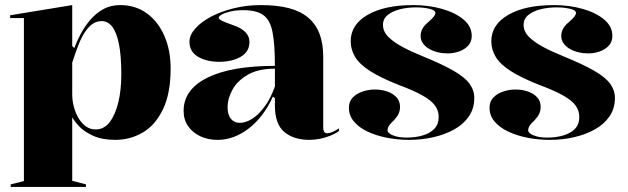

<svg xmlns="http://www.w3.org/2000/svg" viewBox="-20 -535 2470 755"><path d="M22 200V190L74 177V-464H20V-475L264 -515V-354L272 -346Q281 -370 296 -399Q311 -428 333 -454.5Q355 -481 384.5 -498Q414 -515 452 -515Q513 -515 557.5 -482.5Q602 -450 626.5 -393.5Q651 -337 651 -266Q651 -168 621 -105.5Q591 -43 541.5 -14Q492 15 433 15Q382 15 346.5 -1Q311 -17 291 -38.5Q271 -60 264 -74V176L318 190V200ZM356 -26Q389 -26 411 -54.5Q433 -83 445 -131.5Q457 -180 457 -242Q457 -317 447.5 -363Q438 -409 421 -430.5Q404 -452 380 -452Q361 -452 345.5 -442Q330 -432 315.5 -411Q301 -390 289 -359.5Q277 -329 264 -289V-165Q264 -138 271 -113Q278 -88 290 -68.5Q302 -49 318.5 -37.5Q335 -26 356 -26Z M1005 -515Q1070 -515 1116 -503Q1162 -491 1192 -465.5Q1222 -440 1236.5 -402Q1251 -364 1251 -312V-33Q1251 -23 1254.5 -17Q1258 -11 1267 -11Q1275 -11 1287 -16Q1299 -21 1313 -30V-20Q1300 -10 1280.5 -2Q1261 6 1239.5 10.5Q1218 15 1197 15Q1135 15 1098 -16Q1061 -47 1061 -120Q1061 -129 1061 -133Q1061 -137 1061 -140.5Q1061 -144 1061 -149L1053 -155Q1035 -115 1011 -83.5Q987 -52 958.5 -30Q930 -8 899 3.5Q868 15 836 15Q798 15 768 1Q738 -13 720 -38.5Q702 -64 702 -99Q702 -183 795.5 -229.5Q889 -276 1061 -276Q1061 -362 1051.5 -409.5Q1042 -457 1015 -476Q988 -495 937 -495Q909 -495 887 -490Q865 -485 852.5 -478Q840 -471 840 -465Q840 -460 852.5 -453.5Q865 -447 897 -436Q961 -414 961 -370Q961 -332 927 -312Q893 -292 842 -292Q792 -292 758.5 -312Q725 -332 725 -371Q725 -397 748 -423Q771 -449 810 -469.5Q849 -490 899.5 -502.5Q950 -515 1005 -515ZM1061 -265Q996 -265 955 -241.5Q914 -218 894.5 -183Q875 -148 875 -113Q875 -92 881.5 -78.5Q888 -65 898.5 -58.5Q909 -52 924 -52Q939 -52 957 -60Q975 -68 993.5 -85Q1012 -102 1029.5 -129Q1047 -156 1061 -195Z M1589 15Q1543 15 1500.5 6.5Q1458 -2 1424.5 -18Q1391 -34 1371.5 -57.5Q1352 -81 1352 -111Q1352 -136 1367 -151.5Q1382 -167 1405.5 -175Q1429 -183 1454 -183Q1481 -183 1503.5 -175Q1526 -167 1539.5 -152Q1553 -137 1553 -115Q1553 -100 1547.5 -88Q1542 -76 1529 -62Q1515 -49 1509.5 -40.5Q1504 -32 1504 -22Q1504 -16 1512.5 -9.5Q1521 -3 1538 1.5Q1555 6 1580 6Q1614 6 1642.5 -2.5Q1671 -11 1688 -28.5Q1705 -46 1705 -75Q1705 -100 1690.5 -120Q1676 -140 1641.5 -159.5Q1607 -179 1548 -201Q1477 -229 1435.5 -255.5Q1394 -282 1376.5 -311Q1359 -340 1359 -373Q1359 -438 1425.5 -476.5Q1492 -515 1605 -515Q1666 -515 1718.5 -500Q1771 -485 1803 -458Q1835 -431 1835 -394Q1835 -371 1821.5 -356Q1808 -341 1786 -333Q1764 -325 1740 -325Q1720 -325 1701.5 -329.5Q1683 -334 1668 -342.5Q1653 -351 1643.5 -364Q1634 -377 1634 -394Q1634 -424 1664 -448Q1680 -462 1686 -470Q1692 -478 1692 -485Q1692 -489 1687 -493Q1682 -497 1672.5 -499.5Q1663 -502 1649 -504Q1635 -506 1616 -506Q1582 -506 1552.5 -498.5Q1523 -491 1504.5 -476Q1486 -461 1486 -437Q1486 -411 1507 -390Q1528 -369 1563.5 -350Q1599 -331 1644 -313Q1720 -282 1764 -256.5Q1808 -231 1826.5 -205.5Q1845 -180 1845 -150Q1845 -108 1823.5 -77Q1802 -46 1766 -26Q1730 -6 1684.5 4.5Q1639 15 1589 15Z M2142 15Q2096 15 2053.5 6.5Q2011 -2 1977.5 -18Q1944 -34 1924.5 -57.5Q1905 -81 1905 -111Q1905 -136 1920 -151.5Q1935 -167 1958.5 -175Q1982 -183 2007 -183Q2034 -183 2056.5 -175Q2079 -167 2092.5 -152Q2106 -137 2106 -115Q2106 -100 2100.5 -88Q2095 -76 2082 -62Q2068 -49 2062.5 -40.5Q2057 -32 2057 -22Q2057 -16 2065.5 -9.5Q2074 -3 2091 1.5Q2108 6 2133 6Q2167 6 2195.5 -2.5Q2224 -11 2241 -28.5Q2258 -46 2258 -75Q2258 -100 2243.5 -120Q2229 -140 2194.5 -159.5Q2160 -179 2101 -201Q2030 -229 1988.5 -255.5Q1947 -282 1929.5 -311Q1912 -340 1912 -373Q1912 -438 1978.5 -476.5Q2045 -515 2158 -515Q2219 -515 2271.5 -500Q2324 -485 2356 -458Q2388 -431 2388 -394Q2388 -371 2374.5 -356Q2361 -341 2339 -333Q2317 -325 2293 -325Q2273 -325 2254.5 -329.5Q2236 -334 2221 -342.5Q2206 -351 2196.5 -364Q2187 -377 2187 -394Q2187 -424 2217 -448Q2233 -462 2239 -470Q2245 -478 2245 -485Q2245 -489 2240 -493Q2235 -497 2225.5 -499.5Q2216 -502 2202 -504Q2188 -506 2169 -506Q2135 -506 2105.5 -498.5Q2076 -491 2057.5 -476Q2039 -461 2039 -437Q2039 -411 2060 -390Q2081 -369 2116.5 -350Q2152 -331 2197 -313Q2273 -282 2317 -256.5Q2361 -231 2379.5 -205.5Q2398 -180 2398 -150Q2398 -108 2376.5 -77Q2355 -46 2319 -26Q2283 -6 2237.5 4.5Q2192 15 2142 15Z"/></svg>

Font: Kalnia Thin SemiBold
Style: Regular
Weight: 600
Version: Version 1.105